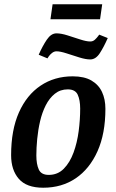

<svg xmlns="http://www.w3.org/2000/svg" viewBox="-20 -868 542 898"><path d="M182 10Q104 10 68 -31.5Q32 -73 32 -142Q32 -260 68.5 -342Q105 -424 170 -467.5Q235 -511 320 -511Q374 -511 407.5 -491.5Q441 -472 457 -438Q473 -404 473 -359Q473 -243 436 -160.5Q399 -78 334 -34Q269 10 182 10ZM208 -50Q250 -50 278.5 -79Q307 -108 324 -154.5Q341 -201 348 -255Q355 -309 355 -360Q355 -400 343.5 -425Q332 -450 297 -450Q262 -450 236.5 -429.5Q211 -409 194 -375.5Q177 -342 167.5 -301Q158 -260 154 -218Q150 -176 150 -141Q150 -100 161.5 -75Q173 -50 208 -50ZM402 -590Q381 -590 350.5 -599.5Q320 -609 291 -618.5Q262 -628 244 -628Q233 -628 223 -620Q213 -612 207.5 -603.5Q202 -595 202 -595L161 -612Q179 -653 199 -682.5Q219 -712 244 -712Q266 -712 296 -702.5Q326 -693 355 -683.5Q384 -674 402 -674Q415 -674 424 -682.5Q433 -691 438.5 -698.5Q444 -706 444 -706L484 -690Q466 -649 447 -619.5Q428 -590 402 -590ZM216 -778 226 -848H458L448 -778Z"/></svg>

Font: Manuale SemiBold
Style: Italic
Weight: 600
Italic angle: -11°
Designer: Eduardo Tunni / Pablo Cosgaya
Foundry: Eduardo Tunni / Pablo Cosgaya
Version: Version 1.002